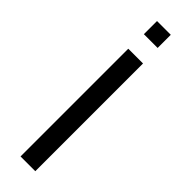

<svg xmlns="http://www.w3.org/2000/svg" viewBox="-294 -867 867 867"><g transform="rotate(45 139.0 -434.0)"><path d="M186 0H91.8V-688H186ZM183.1 -784.2H95.2V-868.2H183.1Z"/></g></svg>

Font: Libra Sans Modern
Style: Regular
Weight: 400
Foundry: Stefan Peev, Context Ltd
Version: Version 1.000